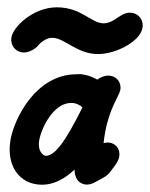

<svg xmlns="http://www.w3.org/2000/svg" viewBox="-20 -501 408 522"><path d="M11.2 -400.2C7.2 -377.4 22.9 -358.3 45.6 -358.3C58.4 -358.3 76.3 -367.4 84.6 -378.3C89.4 -384.7 97.6 -390.2 104.6 -393.8C110.6 -396.9 116.4 -398.2 122.2 -398.2C155.7 -398.2 188.8 -354 246.4 -354C295.3 -354 360.9 -388.2 367.3 -424.7C371.3 -447.4 355.6 -466.5 332.9 -466.5C311.2 -466.5 298.5 -447.9 276.4 -440.2C271.3 -438.4 266.5 -437.6 261.9 -437.6C227.5 -437.6 201.8 -481.1 134.5 -481.1C69.9 -481.1 16.1 -428 11.2 -400.2ZM8.7 -121.4C-3.8 -50.9 32.4 1.2 94.3 1.2C142.9 1.2 178.3 -36.4 182.6 -40C183.5 -2.2 208.8 0.9 216.3 0.9C222.6 0.9 232.2 -1.8 238.3 -5.5L264.5 -20C269.5 -22.7 276.1 -29.1 279.6 -33.6L295.1 -54.5C298.8 -60 303.2 -69.1 304.1 -74.5C308 -96.4 293.7 -113.6 271.9 -113.6C269.2 -113.6 264.5 -112.7 261.6 -111.8C262.5 -121.8 264.1 -130.9 265.8 -140.9C277.6 -207.5 304.3 -240.7 307.1 -256.4C310.9 -278.2 295.8 -295.5 274 -295.5C264.9 -295.5 252.3 -290.9 244.8 -284.5C219.6 -298.3 202.4 -299 197.4 -299.5C194.4 -299.5 191.3 -299.1 188.3 -299.1C77 -299.1 18.6 -177.9 8.7 -121.4ZM86.5 -119.1C92.8 -154.5 124.6 -217.3 169 -220.9H179C187.9 -220 197.1 -215.5 204.2 -209.1C155.5 -111.1 128.3 -77.3 103.7 -77.3C91.1 -80.6 82.7 -97.4 86.5 -119.1Z"/></svg>

Font: TudorRose
Style: Oblique
Weight: 500
Italic angle: 10°
Version: Version 001.000